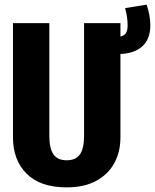

<svg xmlns="http://www.w3.org/2000/svg" viewBox="-20 -793 669 829"><path d="M500 -560V-200Q500 -138 474 -89.5Q448 -41 396 -12.5Q344 16 268 16Q154 16 95 -43Q36 -102 36 -200V-693H193V-207Q193 -153 210.5 -127Q228 -101 268 -101Q308 -101 325.5 -127Q343 -153 343 -207V-693H500V-635Q517 -639 524 -650.5Q531 -662 531 -684Q531 -721 520 -758L613 -773Q629 -727 629 -684Q629 -624 594.5 -593Q560 -562 500 -560Z"/></svg>

Font: Fira Sans Extra Condensed
Style: Bold
Weight: 700
Width: 1
Designer: Carrois Corporate & Edenspiekermann AG
Foundry: Carrois Corporate GbR & Edenspiekermann AG
Version: Version 4.203